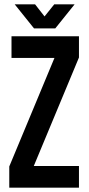

<svg xmlns="http://www.w3.org/2000/svg" viewBox="-20 -868 410 888"><path d="M33.2 -700.2H345.2V-602.1L136.2 -100.1H345.2V0H22.9V-98.1L231.9 -600.1H33.2ZM47.9 -848.1H142.1L186 -792L231 -848.1H325.2L235.8 -736.8H137.2Z"/></svg>

Font: VL Bebas Neue Bold
Style: Regular
Weight: 700
Designer: Ryoichi Tsunekawa
Foundry: Ryoichi Tsunekawa
Version: Version 1.300